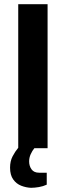

<svg xmlns="http://www.w3.org/2000/svg" viewBox="-20 -707 314 916"><path d="M128 189Q104 188 81 179Q58 170 43 149Q28 128 28 93Q28 62 40 39Q52 16 67 -2V-687H207V0H144Q134 12 126.5 28.5Q119 45 119 63Q119 85 130.5 101Q142 117 167 117H203V174Q186 182 165.5 185.5Q145 189 128 189Z"/></svg>

Font: Archivo SemiCondensed
Style: Bold
Weight: 680
Width: 4
Designer: Hector Gatti
Foundry: Omnibus-Type
Version: Version 2.001; ttfautohint (v1.8.3)